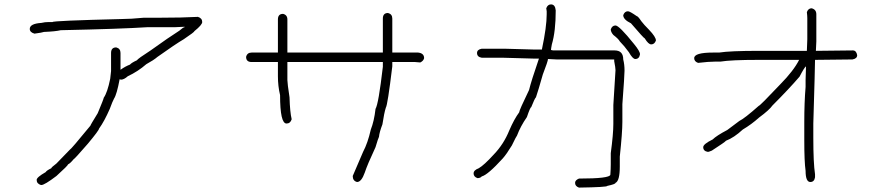

<svg xmlns="http://www.w3.org/2000/svg" viewBox="-20 -686 4040 872"><path d="M878.9 -609.4Q898.4 -603.5 898.4 -585.9Q898.4 -573.2 863.3 -544.9Q863.3 -540.5 814.5 -507.8Q776.9 -485.8 695.3 -427.7Q677.7 -412.6 644.5 -394.5Q606.4 -361.3 560.5 -339.8Q543 -324.2 529.3 -324.2Q525.4 -326.2 523.4 -326.2Q510.3 -256.8 498 -238.3Q491.2 -226.1 478.5 -191.4Q454.1 -135.3 429.7 -101.6Q429.7 -94.2 378.9 -33.2Q317.9 37.1 314.5 37.1Q298.8 56.2 289.1 60.5Q289.1 65.4 236.3 113.3Q182.1 154.3 168 154.3H166Q146.5 148.4 146.5 130.9Q146.5 119.1 187.5 95.7Q191.4 88.4 212.9 78.1Q212.9 74.2 236.3 56.6L296.9 -5.9Q301.3 -6.3 390.6 -115.2Q390.6 -118.2 423.8 -171.9Q451.2 -237.3 451.2 -242.2Q467.8 -265.6 480.5 -328.1L484.4 -363.3V-445.3Q484.4 -470.7 507.8 -470.7Q527.3 -465.8 527.3 -445.3V-369.1Q549.3 -384.8 570.3 -392.6Q577.1 -400.9 601.6 -412.1Q606.4 -419.9 664.1 -457Q747.1 -516.6 794.9 -546.9Q812.5 -562.5 818.4 -562.5V-564.5Q789.1 -562.5 775.4 -562.5H650.4Q530.3 -554.7 255.9 -548.8Q231.4 -543 179.7 -541Q172.9 -538.1 136.7 -533.2Q115.2 -539.1 115.2 -554.7Q115.2 -578.6 168 -582Q183.6 -585.9 201.2 -585.9H218.8Q218.8 -591.8 533.2 -599.6Q572.3 -599.6 632.8 -605.5H703.1Q808.1 -605.5 878.9 -609.4Z M1742.2 -627Q1761.7 -622.1 1761.7 -601.6V-447.3H1878.9Q1906.2 -444.3 1906.2 -421.9Q1903.3 -409.2 1888.7 -402.3L1865.2 -404.3H1761.7V-384.8Q1740.2 -207.5 1732.4 -197.3Q1724.6 -172.9 1716.8 -121.1Q1703.1 -85.4 1701.2 -64.5Q1698.2 -60.1 1685.5 -17.6Q1647.9 63 1636.7 97.7Q1621.6 140.6 1601.6 140.6Q1582 135.7 1582 113.3L1628.9 3.9Q1650.4 -36.6 1664.1 -97.7Q1679.2 -135.7 1685.5 -191.4Q1699.2 -213.9 1718.8 -382.8V-404.3H1285.2V-322.3Q1285.2 -307.6 1294.9 -244.1Q1296.9 -176.3 1304.7 -144.5Q1298.8 -125 1281.2 -125Q1252 -125 1252 -253.9Q1242.2 -294.9 1242.2 -339.8V-404.3H1123Q1097.7 -404.3 1097.7 -427.7Q1102.5 -447.3 1123 -447.3H1242.2V-597.7Q1242.2 -623 1265.6 -623Q1285.2 -618.2 1285.2 -597.7V-447.3H1718.8V-601.6Q1718.8 -627 1742.2 -627Z M2482.4 -666Q2501.5 -666 2503.9 -638.7Q2503.9 -543.5 2486.3 -484.4Q2482.4 -463.9 2482.4 -459L2492.2 -457H2771.5Q2810.5 -457 2810.5 -416Q2816.4 -393.6 2816.4 -365.2Q2816.4 -343.3 2806.6 -212.9V-132.8Q2806.6 -84.5 2794.9 25.4V70.3Q2794.9 135.7 2775.4 144.5Q2775.4 150.4 2738.3 158.2Q2738.3 164.1 2609.4 166Q2591.8 159.7 2591.8 144.5Q2591.8 132.3 2609.4 125Q2750 125 2752 107.4Q2753.9 80.1 2753.9 60.5V9.8Q2765.6 -78.1 2765.6 -123V-209L2775.4 -367.2Q2775.4 -378.4 2769.5 -408.2V-416H2507.8Q2495.1 -416 2468.8 -418Q2468.8 -408.7 2445.3 -347.7Q2423.8 -272 2414.1 -244.1Q2408.7 -239.7 2392.6 -199.2Q2388.2 -199.2 2373 -154.3Q2343.8 -112.3 2328.1 -70.3Q2325.2 -67.9 2304.7 -25.4Q2280.3 14.6 2263.7 33.2Q2195.3 108.4 2168 115.2Q2161.6 123 2148.4 123Q2130.9 116.7 2130.9 101.6Q2130.9 86.9 2154.3 78.1Q2178.7 64 2222.7 15.6Q2268.1 -31.7 2293 -93.8Q2315.4 -145.5 2337.9 -175.8Q2337.9 -184.6 2382.8 -277.3Q2392.6 -317.9 2427.7 -419.9H2404.3Q2391.6 -419.9 2263.7 -423.8H2168Q2146.5 -427.2 2146.5 -445.3Q2146.5 -460.9 2168 -464.8H2269.5Q2282.2 -464.8 2410.2 -460.9H2441.4V-462.9Q2462.9 -564.5 2462.9 -621.1V-634.8L2460.9 -648.4Q2467.3 -666 2482.4 -666ZM2832 -634.8Q2840.3 -634.8 2871.1 -613.3Q2877.9 -612.3 2892.6 -589.8Q2904.3 -574.2 2927.7 -550.8Q2959 -518.1 2959 -502Q2952.6 -484.4 2937.5 -484.4Q2924.8 -484.4 2908.2 -511.7Q2904.3 -511.7 2845.7 -580.1Q2810.5 -597.2 2810.5 -617.2Q2816.9 -634.8 2832 -634.8ZM2775.4 -570.3Q2792 -570.3 2859.4 -486.3Q2886.7 -453.1 2886.7 -439.5Q2883.3 -418 2865.2 -418Q2853.5 -418 2835.9 -449.2Q2814.9 -478 2794.9 -498Q2789.6 -508.8 2765.6 -527.3Q2753.9 -540.5 2753.9 -552.7Q2760.3 -570.3 2775.4 -570.3Z M3666 -648.4Q3687.5 -643.1 3687.5 -621.1V-498Q3687.5 -484.4 3685.5 -455.1Q3813.5 -457 3853.5 -457Q3869.1 -457 3873 -435.5Q3873 -419.9 3851.6 -416Q3823.2 -416 3681.6 -414.1Q3681.6 -382.8 3673.8 -125V-60.5Q3673.8 54.2 3681.6 105.5V119.1Q3678.2 140.6 3660.2 140.6Q3638.7 140.6 3638.7 89.8Q3632.8 48.3 3632.8 -48.8V-130.9Q3632.8 -220.7 3638.7 -291V-322.3Q3638.7 -342.8 3640.6 -384.8Q3632.8 -379.4 3611.3 -337.9Q3562.5 -281.2 3488.3 -207Q3474.1 -186.5 3427.7 -152.3Q3393.1 -121.1 3353.5 -97.7Q3314 -61 3277.3 -46.9Q3273.4 -41 3212.9 -2Q3198.7 3.9 3195.3 3.9Q3173.8 0.5 3173.8 -17.6Q3173.8 -31.7 3216.8 -52.7Q3233.9 -69.8 3283.2 -95.7L3337.9 -136.7Q3360.8 -147.5 3425.8 -205.1Q3431.2 -205.1 3523.4 -302.7Q3584.5 -364.7 3609.4 -414.1H3425.8Q3299.8 -414.1 3252 -406.2H3228.5Q3199.7 -406.2 3150.4 -400.4Q3132.8 -406.7 3132.8 -421.9Q3132.8 -447.3 3218.8 -447.3H3246.1Q3294.9 -455.1 3427.7 -455.1H3644.5Q3646.5 -491.2 3646.5 -507.8V-603.5Q3646.5 -614.3 3644.5 -630.9Q3650.9 -648.4 3666 -648.4Z"/></svg>

Font: CEF Fonts CJK Mono
Style: Regular
Weight: 400
Designer: PartyBoss (派对大魔王)
Version: Release 2.25